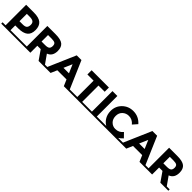

<svg xmlns="http://www.w3.org/2000/svg" viewBox="490 -2525 4336 4336"><g transform="rotate(45 2657.5 -357.5)"><path d="M677 -43V0H-11V-43H86V-699H333Q494 -699 567.5 -636.5Q641 -574 641 -444.5Q641 -315 565.5 -255Q490 -195 335 -195H242V-43ZM331 -565H242V-330H347Q425 -330 453 -361.5Q481 -393 481 -453.5Q481 -514 444.5 -539.5Q408 -565 331 -565Z M763 -43V-699H1028Q1191 -699 1260.5 -644Q1330 -589 1330 -467Q1330 -299 1197 -250L1343 -43H1437V0H1182L1027 -223H919V0H666V-43ZM1036 -565H919V-358H1033Q1113 -358 1142 -384Q1171 -410 1171 -466.5Q1171 -523 1141 -544Q1111 -565 1036 -565Z M2251 -43V0H1988L1923 -151H1630L1565 0H1302V-43H1417L1701 -699H1852L2135 -43ZM1777 -491 1689 -288H1864Z M2757 -43V0H2149V-43H2375V-564H2177V-699H2729V-564H2531V-43Z M3085 -43V0H2757V-43H2843V-699H2999V-43Z M3821 -43V0H3085V-43H3300Q3220 -90 3174.5 -170.5Q3129 -251 3129 -353Q3129 -507 3235.5 -611Q3342 -715 3496 -715Q3668 -715 3784 -584L3687 -474Q3613 -566 3503 -566Q3415 -566 3352.5 -508.5Q3290 -451 3290 -353.5Q3290 -256 3349 -197Q3408 -138 3492 -138Q3607 -138 3680 -229L3780 -126Q3736 -75 3681 -43Z M4668 -43V0H4405L4340 -151H4047L3982 0H3719V-43H3834L4118 -699H4269L4552 -43ZM4194 -491 4106 -288H4281Z M4652 -43V-699H4917Q5080 -699 5149.5 -644Q5219 -589 5219 -467Q5219 -299 5086 -250L5232 -43H5326V0H5071L4916 -223H4808V0H4555V-43ZM4925 -565H4808V-358H4922Q5002 -358 5031 -384Q5060 -410 5060 -466.5Q5060 -523 5030 -544Q5000 -565 4925 -565Z"/></g></svg>

Font: Montserrat Subrayada
Style: Bold
Weight: 700
Version: Version 2.001